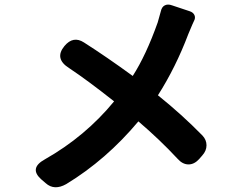

<svg xmlns="http://www.w3.org/2000/svg" viewBox="-20 -786 1040 834"><path d="M727.5 -762.7 803.7 -737.3Q819.3 -732.4 824.7 -720.2Q830.1 -708 822.3 -694.3Q820.3 -691.4 797.9 -637.7Q743.2 -493.2 666 -372.1Q769.5 -289.1 859.4 -197.3Q877 -178.7 877 -154.8Q877 -130.9 858.4 -110.4L844.7 -94.7Q823.2 -71.3 797.9 -71.8Q772.5 -72.3 751 -96.7Q673.8 -179.7 581.1 -258.8Q441.4 -91.8 267.6 13.7Q215.8 43 178.7 9.8L158.2 -7.8Q105.5 -55.7 174.8 -93.8Q350.6 -193.4 475.6 -345.7Q362.3 -435.5 280.3 -490.2Q214.8 -531.2 259.8 -585.9Q297.9 -631.8 344.7 -601.6Q441.4 -540 556.6 -456.1Q614.3 -545.9 665 -688.5Q666 -692.4 678.7 -737.3Q682.6 -755.9 695.8 -762.7Q709 -769.5 727.5 -762.7Z"/></svg>

Font: GenSenMaruGothic TW TTF Bold
Style: Regular
Weight: 700
Version: Version 1.301